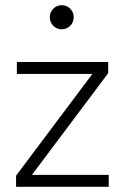

<svg xmlns="http://www.w3.org/2000/svg" viewBox="-20 -720 485 740"><path d="M42 0V-43L336 -435H45V-481H397V-438L103 -46H399V0ZM218 -607Q199 -607 185.5 -620.5Q172 -634 172 -654Q172 -673 185.5 -686.5Q199 -700 218 -700Q237 -700 250.5 -686.5Q264 -673 264 -654Q264 -634 250.5 -620.5Q237 -607 218 -607Z"/></svg>

Font: Red Hat Text VF
Style: Regular
Weight: 300
Designer: Pentagram, MCKL
Foundry: Pentagram, MCKL
Version: Version 1.023